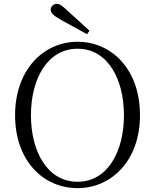

<svg xmlns="http://www.w3.org/2000/svg" viewBox="-20 -958 802 993"><path d="M443 -799C405 -833 368 -868 333 -899C303 -928 289 -938 273 -938C256 -938 242 -924 242 -908C242 -892 256 -877 296 -855C340 -831 385 -806 430 -781ZM381 15C557 15 704 -128 704 -362C704 -600 557 -742 381 -742C205 -742 58 -597 58 -362C58 -125 205 15 381 15ZM381 -18C224 -18 140 -176 140 -362C140 -548 224 -706 381 -706C538 -706 621 -548 621 -362C621 -176 538 -18 381 -18Z"/></svg>

Font: Noto Serif JP Light
Style: Regular
Weight: 300
Designer: Ryoko NISHIZUKA 西塚涼子 (kana & ideographs); Frank Grießhammer (Latin, Greek & Cyrillic); Wenlong ZHANG 张文龙 (bopomofo); San
Foundry: Adobe
Version: Version 2.001;hotconv 1.1.0;makeotfexe 2.6.0